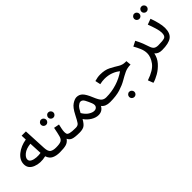

<svg xmlns="http://www.w3.org/2000/svg" viewBox="74 -1474 2573 2573"><g transform="rotate(-45 1360.5 -187.0)"><path d="M535 -38Q535 -77 495 -77Q441 -77 411 -96.5Q381 -116 377 -186L361 -516H280L283 -440Q177 -423 103 -363.5Q29 -304 29 -223Q29 -141 115 -106.5Q201 -72 308 -98Q327 -39 373.5 -17Q420 5 485 5Q507 5 521 -8.5Q535 -22 535 -38ZM108 -236Q108 -273 154.5 -310.5Q201 -348 287 -357L296 -174Q259 -167 215 -170Q171 -173 139.5 -189Q108 -205 108 -236Z M909 -38Q909 -77 869 -77Q792 -77 760.5 -86Q729 -95 724 -111Q719 -127 719 -147Q719 -171 726.5 -206Q734 -241 740 -268L662 -283Q645 -194 632.5 -150Q620 -106 591 -91.5Q562 -77 496 -77L486 5Q564 5 606.5 -7.5Q649 -20 678 -61Q690 -28 726 -11.5Q762 5 859 5Q881 5 895 -8.5Q909 -22 909 -38ZM753 -386Q773 -386 787.5 -400.5Q802 -415 802 -435Q802 -455 787.5 -470Q773 -485 753 -485Q732 -485 717.5 -470Q703 -455 703 -435Q703 -415 717.5 -400.5Q732 -386 753 -386ZM616 -386Q636 -386 650.5 -400.5Q665 -415 665 -435Q665 -455 650.5 -470Q636 -485 616 -485Q595 -485 580.5 -470Q566 -455 566 -435Q566 -415 580.5 -400.5Q595 -386 616 -386Z M1437 5Q1459 5 1473 -8.5Q1487 -22 1487 -38Q1487 -77 1447 -77Q1407 -77 1380.5 -99Q1354 -121 1320 -204Q1283 -294 1249 -328Q1215 -362 1165 -362Q1130 -362 1081.5 -330.5Q1033 -299 985 -204Q949 -133 929.5 -105Q910 -77 869 -77L859 5Q908 5 942 -11Q976 -27 1015 -96Q1051 -44 1103 -12.5Q1155 19 1205 19Q1278 19 1314 -46Q1353 5 1437 5ZM1053 -172Q1085 -235 1111 -258Q1137 -281 1159 -282Q1193 -283 1214.5 -242.5Q1236 -202 1254 -157Q1272 -112 1255.5 -87Q1239 -62 1204 -62Q1171 -62 1129 -88.5Q1087 -115 1053 -172Z M1437 5Q1554 5 1631.5 -19.5Q1709 -44 1764.5 -76.5Q1820 -109 1871 -133.5Q1922 -158 1986 -158L1979 -230H1958Q1906 -230 1858 -260.5Q1810 -291 1750.5 -321.5Q1691 -352 1603 -352Q1553 -352 1497 -335L1513 -259Q1563 -270 1603 -270Q1671 -270 1727.5 -249Q1784 -228 1823 -194Q1743 -138 1646 -107.5Q1549 -77 1446 -77ZM1716 186Q1736 186 1750.5 171.5Q1765 157 1765 137Q1765 117 1750.5 102Q1736 87 1716 87Q1695 87 1680.5 102Q1666 117 1666 137Q1666 157 1680.5 171.5Q1695 186 1716 186Z M2422 5Q2444 5 2458 -8.5Q2472 -22 2472 -38Q2472 -77 2432 -77Q2393 -77 2370.5 -92.5Q2348 -108 2334 -151Q2323 -188 2303.5 -237Q2284 -286 2256 -339L2183 -302Q2209 -257 2230.5 -206.5Q2252 -156 2252 -107Q2252 -38 2199 34.5Q2146 107 2001 156L2030 232Q2080 219 2141.5 183.5Q2203 148 2253 92Q2303 36 2317 -39Q2333 -19 2358.5 -7Q2384 5 2422 5Z M2422 5Q2549 5 2605 -36.5Q2661 -78 2661 -179Q2661 -224 2644.5 -289Q2628 -354 2609 -403L2528 -373Q2550 -316 2567.5 -258Q2585 -200 2585 -163Q2585 -102 2552.5 -89.5Q2520 -77 2432 -77ZM2640 -507Q2660 -507 2674.5 -521.5Q2689 -536 2689 -556Q2689 -576 2674.5 -591Q2660 -606 2640 -606Q2619 -606 2604.5 -591Q2590 -576 2590 -556Q2590 -536 2604.5 -521.5Q2619 -507 2640 -507ZM2503 -507Q2523 -507 2537.5 -521.5Q2552 -536 2552 -556Q2552 -576 2537.5 -591Q2523 -606 2503 -606Q2482 -606 2467.5 -591Q2453 -576 2453 -556Q2453 -536 2467.5 -521.5Q2482 -507 2503 -507Z"/></g></svg>

Font: Noto Sans Arabic UI
Style: Regular
Weight: 400
Designer: Nadine Chahine - Monotype Design Team
Foundry: Monotype Imaging Inc.
Version: Version 1.900